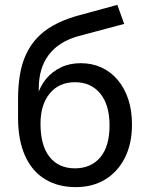

<svg xmlns="http://www.w3.org/2000/svg" viewBox="-20 -758 615 787"><path d="M290 9Q218 9 164.5 -23.5Q111 -56 82.5 -120Q54 -184 54 -275V-352Q54 -405 61.5 -450.5Q69 -496 86 -533.5Q103 -571 130.5 -601Q158 -631 198 -653.5Q238 -676 292 -692L461 -738L489 -660L298 -609Q219 -586 179 -532Q139 -478 139 -397V-361H132Q143 -403 168 -433.5Q193 -464 229 -481.5Q265 -499 311 -499Q357 -499 395.5 -481.5Q434 -464 462 -431Q490 -398 505.5 -352Q521 -306 521 -248Q521 -169 492 -111.5Q463 -54 411.5 -22.5Q360 9 290 9ZM287 -68Q353 -68 391 -113Q429 -158 429 -244Q429 -328 391 -374.5Q353 -421 287 -421Q222 -421 184 -375Q146 -329 146 -251Q146 -161 183.5 -114.5Q221 -68 287 -68Z"/></svg>

Font: Nunitoga
Style: Medium
Weight: 500
Designer: Vernon Adams
Foundry: Vernon Adams
Version: Version 1.0